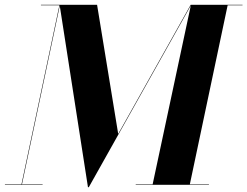

<svg xmlns="http://www.w3.org/2000/svg" viewBox="-48 -770 1030 800"><path d="M-27.5 -2V0H129.5V-2H43.5L201 -746L318.5 10H322L747 -747L588 -2H517.5V0H822.5V-2H743L900.5 -748H962.5V-750H746.5L444.5 -212L356.5 -750H122.5V-748H199.5L41.5 -2Z"/></svg>

Font: Bodoni* 96pt
Style: Bold Italic
Weight: 700
Italic angle: -13°
Version: Version 2.3